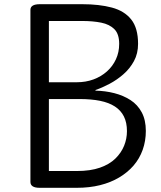

<svg xmlns="http://www.w3.org/2000/svg" viewBox="-20 -895 765 915"><path d="M169 0Q125 0 125 -28V-848Q125 -875 170 -875H371Q453 -875 513 -859Q573 -843 605.5 -802Q638 -761 638 -686Q638 -640 618.5 -604Q599 -568 568 -541Q537 -514 502 -495.5Q467 -477 435 -466V-463Q482 -462 525 -451Q568 -440 602 -418Q636 -396 655.5 -359.5Q675 -323 675 -271Q675 -223 660 -181Q645 -139 616.5 -106Q588 -73 547.5 -49Q507 -25 456.5 -12.5Q406 0 346 0ZM213 -80H346Q411 -80 456.5 -96Q502 -112 530 -139.5Q558 -167 571.5 -200.5Q585 -234 585 -270Q585 -311 570.5 -340Q556 -369 527.5 -387.5Q499 -406 457 -414.5Q415 -423 359 -423H213ZM213 -503H346Q389 -503 425.5 -516.5Q462 -530 489.5 -554.5Q517 -579 532.5 -612.5Q548 -646 548 -686Q548 -733 525 -756Q502 -779 462.5 -787Q423 -795 371 -795H213Z"/></svg>

Font: Playwrite AT
Style: Regular
Weight: 400
Designer: Veronika Burian, José Scaglione
Foundry: TypeTogether
Version: Version 1.002